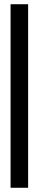

<svg xmlns="http://www.w3.org/2000/svg" viewBox="-20 -792 183 908"><path d="M30 96H113V-772H30Z"/></svg>

Font: Kunika
Style: Regular
Weight: 400
Designer: Leo Kuroshita
Foundry: kurogedelic
Version: Version 1.000;PS 001.000;hotconv 1.0.88;makeotf.lib2.5.64775